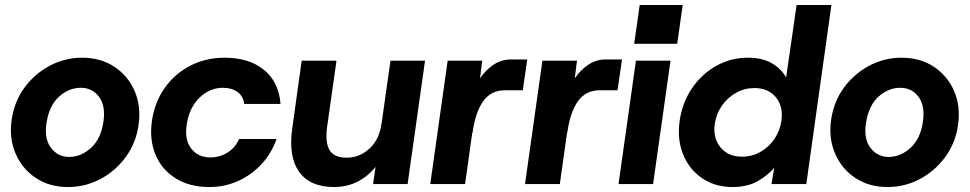

<svg xmlns="http://www.w3.org/2000/svg" viewBox="-20 -740 3899 772"><path d="M253 12Q179 12 124 -24.5Q69 -61 42.5 -123Q16 -185 27 -260Q38 -333 79 -388.5Q120 -444 180.5 -476Q241 -508 310 -508Q385 -508 440 -471.5Q495 -435 521.5 -373.5Q548 -312 537 -237Q527 -165 485.5 -108.5Q444 -52 383.5 -20Q323 12 253 12ZM258 -109Q306 -109 346 -145.5Q386 -182 396 -251Q405 -315 378 -351Q351 -387 305 -387Q257 -387 217.5 -351.5Q178 -316 167 -246Q157 -182 185 -145.5Q213 -109 258 -109Z M821 12Q743 12 687 -22.5Q631 -57 605.5 -117.5Q580 -178 591 -255Q602 -329 642 -386Q682 -443 744.5 -475.5Q807 -508 883 -508Q981 -508 1041 -459.5Q1101 -411 1108 -322H962Q958 -354 934.5 -370.5Q911 -387 876 -387Q824 -387 783 -348Q742 -309 731 -241Q721 -178 749 -142.5Q777 -107 825 -107Q864 -107 895.5 -127Q927 -147 941 -181H1092Q1072 -124 1032 -80.5Q992 -37 938 -12.5Q884 12 821 12Z M1323 12Q1226 12 1182.5 -49.5Q1139 -111 1155 -223L1193 -496H1333L1295 -228Q1287 -167 1305 -136.5Q1323 -106 1374 -106Q1426 -106 1466 -143Q1506 -180 1514 -244V-241L1550 -496H1689L1619 0H1480L1490 -69Q1461 -32 1418.5 -10Q1376 12 1323 12Z M1710 0 1780 -496H1919L1910 -425Q1934 -460 1965.5 -480.5Q1997 -501 2035 -501H2100L2082 -377H2010Q1954 -377 1922.5 -332.5Q1891 -288 1880 -206L1879 -207L1850 0Z M2091 0 2161 -496H2300L2291 -425Q2315 -460 2346.5 -480.5Q2378 -501 2416 -501H2481L2463 -377H2391Q2335 -377 2303.5 -332.5Q2272 -288 2261 -206L2260 -207L2231 0Z M2552 -720H2725L2703 -564H2530ZM2467 0 2537 -496H2676L2606 0Z M2925 12Q2855 12 2803 -23.5Q2751 -59 2726.5 -119.5Q2702 -180 2713 -256Q2724 -329 2763 -386Q2802 -443 2860.5 -475.5Q2919 -508 2987 -508Q3044 -508 3082 -486.5Q3120 -465 3141 -429L3183 -720H3323L3222 0H3082L3093 -65Q3065 -33 3024.5 -10.5Q2984 12 2925 12ZM2963 -110Q3003 -110 3037 -129Q3071 -148 3093.5 -181Q3116 -214 3122 -255Q3130 -312 3099.5 -349Q3069 -386 3013 -386Q2974 -386 2940 -367Q2906 -348 2883 -315.5Q2860 -283 2854 -242Q2846 -185 2877 -147.5Q2908 -110 2963 -110Z M3548 12Q3474 12 3419 -24.5Q3364 -61 3337.5 -123Q3311 -185 3322 -260Q3333 -333 3374 -388.5Q3415 -444 3475.5 -476Q3536 -508 3605 -508Q3680 -508 3735 -471.5Q3790 -435 3816.5 -373.5Q3843 -312 3832 -237Q3822 -165 3780.5 -108.5Q3739 -52 3678.5 -20Q3618 12 3548 12ZM3553 -109Q3601 -109 3641 -145.5Q3681 -182 3691 -251Q3700 -315 3673 -351Q3646 -387 3600 -387Q3552 -387 3512.5 -351.5Q3473 -316 3462 -246Q3452 -182 3480 -145.5Q3508 -109 3553 -109Z"/></svg>

Font: Host Grotesk Black
Style: Italic
Weight: 900
Italic angle: -8°
Designer: Doğukan Karapınar based on Poppins by Indian Type Foundry, Jonny Pinhorn
Foundry: Element Type
Version: Version 1.000; ttfautohint (v1.8.4.7-5d5b);gftools[0.9.33]